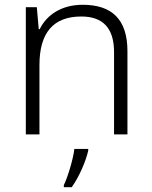

<svg xmlns="http://www.w3.org/2000/svg" viewBox="-20 -562 636 803"><path d="M326 -542C236 -542 175 -499 146 -440H142L134 -532H88V0H145V-290C145 -425 203 -493 320 -493C409 -493 457 -446 457 -344V0H513V-348C513 -482 447 -542 326 -542ZM349 68V61H291C286 104 263 180 247 212V221H280C312 176 339 112 349 68Z"/></svg>

Font: Noto Sans Devanagari UI Light
Style: Regular
Weight: 300
Designer: Jelle Bosma - Monotype Design Team
Foundry: Monotype Imaging Inc.
Version: Version 2.004